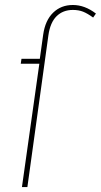

<svg xmlns="http://www.w3.org/2000/svg" viewBox="-20 -757 408 777"><path d="M274.9 -736.8Q323.2 -736.8 368.2 -702.1L356.9 -686Q334 -702.6 316.2 -709.7Q298.3 -716.8 274.9 -716.8Q234.9 -716.8 209 -691.4Q183.1 -666 175.8 -613.8L90.8 0H68.8L139.2 -499H64L66.9 -519H141.1L154.8 -617.2Q163.1 -674.8 195.1 -705.8Q227.1 -736.8 274.9 -736.8Z"/></svg>

Font: Fira Sans Compressed Thin
Style: Italic
Weight: 100
Width: 3
Italic angle: -8°
Designer: Carrois Corporate & Edenspiekermann AG
Foundry: Carrois Corporate GbR & Edenspiekermann AG
Version: Version 4.203;PS 004.203;hotconv 1.0.88;makeotf.lib2.5.64775